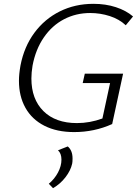

<svg xmlns="http://www.w3.org/2000/svg" viewBox="-20 -684 717 1003"><path d="M150 -341Q144 -305 144 -274Q144 -166 207 -103.5Q270 -41 382 -41Q449 -41 515 -65L555 -250H412L423 -299H623L566 -36Q473 6 367 6Q277 6 212 -27Q147 -60 113 -120.5Q79 -181 79 -262Q79 -297 87 -342Q106 -440 159.5 -512.5Q213 -585 292.5 -624.5Q372 -664 468 -664Q532 -664 585.5 -646.5Q639 -629 675 -598L637 -552Q603 -584 553.5 -600Q504 -616 451 -616Q377 -616 314.5 -583.5Q252 -551 209 -488.5Q166 -426 150 -341ZM359 144Q359 162 357 171Q349 207 322 242Q295 277 257 299L235 276Q265 251 283 217Q301 183 301 150Q301 118 283 101L334 81Q359 102 359 144Z"/></svg>

Font: Ysabeau Infant Semilight
Style: Italic
Weight: 300
Italic angle: -12°
Designer: Christian Thalmann (Catharsis Fonts)
Version: Version 0.003